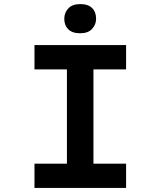

<svg xmlns="http://www.w3.org/2000/svg" viewBox="-20 -921 786 941"><path d="M149 0V-119H308V-581H149V-700H598V-581H438V-119H598V0ZM373 -758Q334 -758 314.5 -777.5Q295 -797 295 -829Q295 -858 314.5 -879.5Q334 -901 373 -901Q412 -901 431.5 -881.5Q451 -862 451 -829Q451 -801 431.5 -779.5Q412 -758 373 -758Z"/></svg>

Font: Lexend Mega Medium
Style: Regular
Weight: 500
Version: Version 1.007